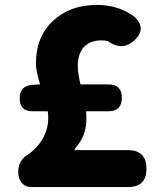

<svg xmlns="http://www.w3.org/2000/svg" viewBox="-20 -760 649 780"><path d="M109 0Q82 0 68 -18Q54 -34 54 -63Q54 -84 64 -102.5Q74 -121 92 -131Q130 -157 152 -194Q176 -235 176 -281Q176 -290 174 -308H111Q60 -308 60 -361Q60 -410 109 -415L137 -417H143Q126 -472 126 -502Q126 -611 196 -676Q265 -740 374 -740Q463 -740 527 -691Q575 -645 530 -600Q479 -549 418 -593Q406 -596 393 -596Q348 -596 323 -571Q296 -544 296 -491Q296 -463 307 -417H421Q475 -417 475 -363Q475 -308 421 -308H330Q330 -304 330.5 -294.5Q331 -285 331 -280Q331 -241 320 -212.5Q309 -184 283 -154V-150H500Q575 -150 575 -75Q575 0 500 0H314Z"/></svg>

Font: GenSenRounded TW H
Style: Regular
Weight: 900
Version: Version 1.501;PS 1;hotconv 16.6.51;makeotf.lib2.5.65220